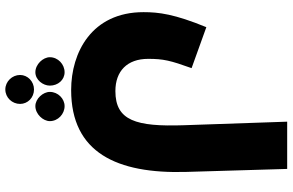

<svg xmlns="http://www.w3.org/2000/svg" viewBox="-204 -596 1072 703"><g transform="rotate(90 331.5 -244.0)"><path d="M24 -234C24 -44 172 31 309 31C539 31 616 -137 609 -389L598 -760H425L438 -382C444 -206 421 -131 313 -131C240 -131 195 -174 195 -251C195 -307 201 -332 229 -410L79 -464C31 -347 24 -290 24 -234ZM368 55C341 55 316 79 316 109C316 134 341 162 368 162C397 162 423 134 423 109C423 79 397 55 368 55ZM244 55C215 55 189 79 189 109C189 134 215 162 244 162C272 162 293 134 293 109C293 79 272 55 244 55ZM307 167C278 167 254 190 254 218C254 247 278 272 307 272C337 272 360 247 360 218C360 190 337 167 307 167Z"/></g></svg>

Font: Noto Sans Arabic UI XCn Bk
Style: Regular
Weight: 900
Width: 2
Designer: Monotype Design Team, Nadine Chahine and Nizar Qandah
Foundry: Monotype Imaging Inc.
Version: Version 2.010